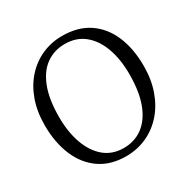

<svg xmlns="http://www.w3.org/2000/svg" viewBox="-170 -906 1056 1073"><g transform="rotate(-30 358.0 -370.0)"><path d="M351 11Q248 12.5 177.5 -35.8Q107 -84 71 -169.8Q35 -255.5 35 -366Q35 -454.5 60.5 -525.5Q86 -596.5 131.8 -647Q177.5 -697.5 238 -724.2Q298.5 -751 368 -751Q469 -751 538.5 -704.8Q608 -658.5 644.2 -574.5Q680.5 -490.5 680.5 -378Q680.5 -290.5 655.2 -219.2Q630 -148 585 -97Q540 -46 480.2 -18.2Q420.5 9.5 351 11ZM356 -35.5Q425 -35.5 477.2 -73.8Q529.5 -112 558.8 -188.2Q588 -264.5 588 -378Q588 -474 561.5 -547.5Q535 -621 483.8 -662.8Q432.5 -704.5 359 -704.5Q289.5 -704.5 237.5 -667.2Q185.5 -630 156.5 -554.8Q127.5 -479.5 127.5 -366Q127.5 -270 154 -195.5Q180.5 -121 231.2 -78.2Q282 -35.5 356 -35.5Z"/></g></svg>

Font: Merriweather 20pt Light
Style: Regular
Weight: 300
Version: Version 2.100